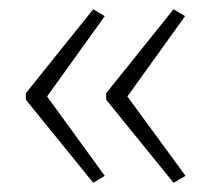

<svg xmlns="http://www.w3.org/2000/svg" viewBox="-20 -484 457 416"><path d="M36 -282 182 -464 207 -449 82 -275 207 -103 182 -88 36 -268ZM210 -282 356 -464 381 -449 256 -275 382 -103 356 -88 210 -268Z"/></svg>

Font: Noto Sans Kannada Condensed ExtraLight
Style: Regular
Weight: 200
Width: 3
Designer: Jelle Bosma - Monotype Design Team
Foundry: Monotype Imaging Inc.
Version: Version 2.005; ttfautohint (v1.8.4.7-5d5b)